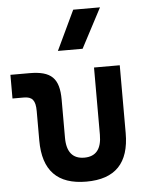

<svg xmlns="http://www.w3.org/2000/svg" viewBox="-56 -841 697 896"><g transform="rotate(-5 293.0 -392.5)"><path d="M312.5 9.8C447.8 9.8 514.6 -59.6 514.6 -200.2V-517.6H394V-202.6C394 -136.2 367.2 -102.5 312.5 -102.5C258.3 -102.5 230.5 -136.2 230.5 -202.6V-380.9C230.5 -481.4 193.8 -517.6 91.8 -517.6H2.4V-406.7H55.2C95.2 -406.7 109.9 -388.7 109.9 -338.4V-200.2C109.9 -59.6 177.2 9.8 312.5 9.8ZM232.9 -609.4H348.6L446.3 -794.9H320.8Z"/></g></svg>

Font: Cascadia Code PL SemiBold
Style: Regular
Weight: 600
Monospace: yes
Designer: Aaron Bell
Foundry: Saja Typeworks
Version: Version 2404.023